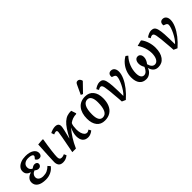

<svg xmlns="http://www.w3.org/2000/svg" viewBox="233 -2045 3301 3301"><g transform="rotate(-45 1884.0 -394.5)"><path d="M261 14Q157 14 102 -23.5Q47 -61 47 -128Q47 -175 78.5 -209Q110 -243 164 -257V-259Q118 -275 95.5 -302Q73 -329 73 -372Q73 -417 101.5 -450.5Q130 -484 179.5 -503.5Q229 -523 295 -523Q391 -523 446 -487Q501 -451 501 -393Q501 -363 484 -343.5Q467 -324 436 -324Q414 -324 396.5 -336Q379 -348 370 -368Q390 -390 397.5 -401Q405 -412 405 -422Q405 -441 377.5 -453Q350 -465 304 -465Q247 -465 212.5 -437.5Q178 -410 178 -363Q178 -333 193 -311.5Q208 -290 234 -282Q249 -296 268 -305Q287 -314 305 -314Q333 -314 349.5 -300.5Q366 -287 366 -265Q366 -240 348.5 -223Q331 -206 304 -206Q285 -206 266.5 -214.5Q248 -223 233 -238Q199 -228 178 -201.5Q157 -175 157 -143Q157 -106 188 -83Q219 -60 271 -60Q323 -60 363.5 -78Q404 -96 443 -135L481 -93Q445 -42 386.5 -14Q328 14 261 14Z M680 14Q622 14 597 -17Q572 -48 572 -100Q572 -131 577 -230.5Q582 -330 592 -508L702 -517L715 -510Q691 -368 679 -269.5Q667 -171 667 -126Q667 -91 679.5 -76Q692 -61 721 -61Q754 -61 785 -78L805 -33Q748 14 680 14Z M1291 14Q1223 14 1188 -27Q1153 -68 1153 -147Q1154 -188 1164.5 -227.5Q1175 -267 1197 -315Q1140 -249 1091.5 -172.5Q1043 -96 1001 0H913Q953 -205 971 -304Q989 -403 989 -415Q990 -451 964 -451Q941 -451 908 -436L890 -488Q915 -502 949.5 -512.5Q984 -523 1013 -523Q1098 -523 1096 -447Q1096 -427 1082 -364Q1068 -301 1043 -204L1045 -203Q1093 -293 1134 -354Q1175 -415 1216 -451.5Q1257 -488 1302 -503.5Q1347 -519 1402 -517L1431 -430L1426 -417Q1375 -416 1335 -401.5Q1295 -387 1261 -361Q1248 -334 1243.5 -304Q1239 -274 1238 -228Q1238 -179 1249 -140Q1260 -101 1281 -78.5Q1302 -56 1330 -56Q1342 -56 1356.5 -62.5Q1371 -69 1384 -78L1407 -34Q1382 -13 1351.5 0.5Q1321 14 1291 14Z M1695 14Q1600 14 1548.5 -51Q1497 -116 1497 -228Q1497 -364 1561 -443.5Q1625 -523 1744 -523Q1839 -523 1892 -458.5Q1945 -394 1945 -281Q1945 -191 1916.5 -124.5Q1888 -58 1832 -22Q1776 14 1695 14ZM1707 -50Q1770 -50 1800.5 -113.5Q1831 -177 1831 -294Q1831 -374 1807 -416.5Q1783 -459 1735 -459Q1676 -459 1643.5 -399Q1611 -339 1611 -219Q1611 -50 1707 -50ZM1749 -576 1712 -594 1789 -759Q1800 -784 1812 -794.5Q1824 -805 1844 -805Q1866 -805 1880.5 -792Q1895 -779 1906 -753V-738Z M2198 16 2131 -14Q2129 -48 2127.5 -72.5Q2126 -97 2123.5 -123.5Q2121 -150 2117.5 -189Q2114 -228 2109 -289Q2102 -356 2094.5 -391.5Q2087 -427 2076 -440Q2065 -453 2047 -453Q2036 -453 2024 -448.5Q2012 -444 1994 -432L1971 -474Q1996 -494 2030 -508.5Q2064 -523 2094 -523Q2132 -523 2155.5 -505.5Q2179 -488 2191.5 -442.5Q2204 -397 2210 -313Q2213 -258 2215 -190.5Q2217 -123 2217 -63Q2248 -91 2276.5 -133Q2305 -175 2327.5 -221Q2350 -267 2363.5 -307.5Q2377 -348 2377 -375Q2377 -407 2338 -421L2306 -433Q2299 -473 2317 -498Q2335 -523 2371 -523Q2412 -523 2436 -493.5Q2460 -464 2460 -412Q2460 -352 2427.5 -278.5Q2395 -205 2336 -129Q2277 -53 2198 16Z M2703 14Q2621 14 2578.5 -39.5Q2536 -93 2536 -193Q2536 -262 2560.5 -326Q2585 -390 2628.5 -441Q2672 -492 2729 -523L2767 -493Q2707 -430 2675.5 -348.5Q2644 -267 2644 -186Q2644 -125 2664.5 -93Q2685 -61 2721 -61Q2785 -61 2827 -160Q2809 -191 2801.5 -216.5Q2794 -242 2794 -268Q2794 -314 2814.5 -342.5Q2835 -371 2871 -371Q2903 -371 2922 -347.5Q2941 -324 2941 -284Q2941 -224 2891 -160Q2905 -109 2928.5 -85Q2952 -61 2984 -61Q3030 -61 3057.5 -108.5Q3085 -156 3085 -239Q3085 -281 3074 -328Q3063 -375 3043.5 -419Q3024 -463 2999 -497L3101 -523L3114 -517Q3153 -466 3174.5 -396.5Q3196 -327 3196 -258Q3196 -132 3142 -59Q3088 14 2995 14Q2940 14 2906 -15.5Q2872 -45 2857 -101H2854Q2837 -50 2794.5 -18Q2752 14 2703 14Z M3455 16 3388 -14Q3386 -48 3384.5 -72.5Q3383 -97 3380.5 -123.5Q3378 -150 3374.5 -189Q3371 -228 3366 -289Q3359 -356 3351.5 -391.5Q3344 -427 3333 -440Q3322 -453 3304 -453Q3293 -453 3281 -448.5Q3269 -444 3251 -432L3228 -474Q3253 -494 3287 -508.5Q3321 -523 3351 -523Q3389 -523 3412.5 -505.5Q3436 -488 3448.5 -442.5Q3461 -397 3467 -313Q3470 -258 3472 -190.5Q3474 -123 3474 -63Q3505 -91 3533.5 -133Q3562 -175 3584.5 -221Q3607 -267 3620.5 -307.5Q3634 -348 3634 -375Q3634 -407 3595 -421L3563 -433Q3556 -473 3574 -498Q3592 -523 3628 -523Q3669 -523 3693 -493.5Q3717 -464 3717 -412Q3717 -352 3684.5 -278.5Q3652 -205 3593 -129Q3534 -53 3455 16Z"/></g></svg>

Font: Literata 12pt Medium
Style: Italic
Weight: 500
Italic angle: -2°
Designer: Latin by Veronika Burian and Jose Scaglione. Greek by Irene Vlachou. Cyrillic by Vera Evstafieva
Foundry: TypeTogether
Version: Version 3.002